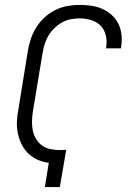

<svg xmlns="http://www.w3.org/2000/svg" viewBox="-20 -763 540 783"><path d="M163 0 179 -99Q155 -102 133.5 -111.5Q112 -121 95.5 -137Q79 -153 68.5 -174Q58 -195 53 -218.5Q48 -242 49 -267Q50 -292 55 -317L94 -558Q98 -582 106.5 -606.5Q115 -631 129 -653Q143 -675 163 -693Q183 -711 206.5 -722.5Q230 -734 255 -738.5Q280 -743 304 -743Q329 -743 353 -739.5Q377 -736 398 -726.5Q419 -717 436 -701.5Q453 -686 463 -665.5Q473 -645 475.5 -620.5Q478 -596 474 -572Q474 -570 473.5 -568.5Q473 -567 473 -566H412Q413 -567 413 -568Q413 -569 413 -570Q417 -595 411.5 -618.5Q406 -642 390.5 -658Q375 -674 352 -681Q329 -688 304 -688Q287 -688 268.5 -684.5Q250 -681 233 -671.5Q216 -662 202 -648.5Q188 -635 178 -618.5Q168 -602 162.5 -584Q157 -566 154 -549L114 -308Q111 -288 110.5 -268Q110 -248 114 -229.5Q118 -211 128 -195Q138 -179 153 -168.5Q168 -158 187.5 -154.5Q207 -151 226 -151Q232 -151 238 -151.5Q244 -152 250 -152L224 0Z"/></svg>

Font: Iosevka SS04 Light
Style: Italic
Weight: 300
Italic angle: -9°
Monospace: yes
Designer: Belleve Invis
Foundry: Belleve Invis
Version: Version 19.0.0; ttfautohint (v1.8.4)